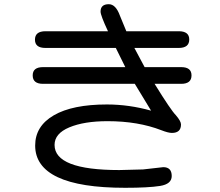

<svg xmlns="http://www.w3.org/2000/svg" viewBox="-20 -851 1040 909"><path d="M618.2 -454.1H183.6Q134.8 -454.1 134.8 -494.1Q134.8 -533.2 183.6 -533.2H573.2L528.3 -624H195.3Q145.5 -624 145.5 -663.1Q145.5 -703.1 195.3 -703.1H491.2Q456.1 -778.3 456.1 -795.9Q456.1 -831.1 495.1 -831.1Q528.3 -831.1 547.9 -776.4L578.1 -703.1H826.2Q876 -703.1 876 -664.1Q876 -624 826.2 -624H616.2L663.1 -536.1L665 -533.2H837.9Q886.7 -533.2 886.7 -494.1Q886.7 -454.1 837.9 -454.1H711.9Q789.1 -329.1 812.5 -305.7Q836.9 -277.3 836.9 -261.7Q836.9 -221.7 793.9 -221.7Q776.4 -221.7 744.1 -234.4Q633.8 -277.3 489.3 -277.3Q377.9 -277.3 308.1 -248Q238.3 -218.8 238.3 -165Q238.3 -45.9 544.9 -45.9L657.2 -48.8L752.9 -59.6Q793 -59.6 793 -17.6Q793 20.5 737.8 29.3Q682.6 38.1 572.3 38.1Q359.4 38.1 252.9 -12.2Q146.5 -62.5 146.5 -162.1Q146.5 -253.9 234.9 -305.2Q323.2 -356.4 486.3 -356.4Q590.8 -356.4 695.3 -327.1Z"/></svg>

Font: MotoyaLMaru
Style: W3 mono
Weight: 400
Version: Version 1.01